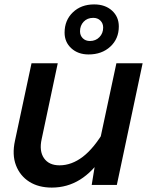

<svg xmlns="http://www.w3.org/2000/svg" viewBox="-20 -839 690 871"><path d="M242 -552 169 -208Q157 -154 179.5 -121.5Q202 -89 250 -89Q305 -89 356 -128Q407 -167 456 -251L449 -133Q401 -60 343 -24Q285 12 215 12Q155 12 113 -14.5Q71 -41 52.5 -89Q34 -137 48 -201L123 -552ZM627 -552 510 0H396L415 -117L508 -552ZM382 -592Q334 -592 303.5 -620Q273 -648 273 -691Q273 -747 310.5 -783Q348 -819 407 -819Q457 -819 488 -791Q519 -763 519 -719Q519 -663 480.5 -627.5Q442 -592 382 -592ZM388 -653Q414 -653 431 -670.5Q448 -688 448 -714Q448 -733 435.5 -745.5Q423 -758 403 -758Q376 -758 359.5 -740.5Q343 -723 343 -697Q343 -678 355.5 -665.5Q368 -653 388 -653Z"/></svg>

Font: Azeret Mono Thin Medium
Style: Italic
Weight: 500
Italic angle: -12°
Version: Version 1.002